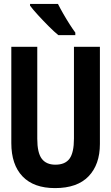

<svg xmlns="http://www.w3.org/2000/svg" viewBox="-20 -954 570 984"><path d="M262 10Q153 10 95.5 -50Q38 -110 38 -221V-714H171V-243Q171 -171 194 -140.5Q217 -110 264 -110Q314 -110 336.5 -141Q359 -172 359 -244V-714H492V-216Q492 -111 434 -50.5Q376 10 262 10ZM279 -774Q259 -790 230.5 -818.5Q202 -847 175 -876.5Q148 -906 134 -925V-934H277Q288 -912 304 -884Q320 -856 337 -829.5Q354 -803 366 -787V-774Z"/></svg>

Font: Noto Sans Mono Condensed
Style: Bold
Weight: 700
Width: 3
Designer: Monotype Design Team
Foundry: Monotype Imaging Inc.
Version: Version 2.014